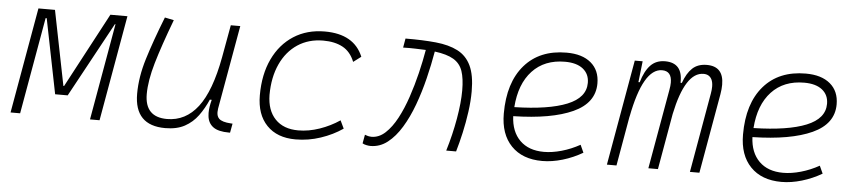

<svg xmlns="http://www.w3.org/2000/svg" viewBox="-37 -726 4177 937"><g transform="rotate(5 2051.0 -258.0)"><path d="M29.3 0 120.6 -517.6H201.7L274.9 -151.4H278.3L473.1 -517.6H556.6L465.3 0H418.5L502 -473.6H499L299.8 -107.4H238.3L165 -473.6H159.7L76.2 0Z M787.6 10.3Q636.7 10.3 636.7 -145Q636.7 -227.1 664.6 -317.6Q692.4 -408.2 739.3 -527.3L783.7 -518.1Q734.9 -388.7 709.2 -300.8Q683.6 -212.9 683.6 -147.5Q683.6 -34.7 792.5 -34.7Q883.3 -34.7 943.4 -112.8Q1003.4 -190.9 1034.2 -358.4L1063 -517.6H1109.4L1036.6 -106.9Q1035.2 -97.7 1035.2 -89.8Q1035.2 -69.3 1046.4 -58.1Q1061.5 -43 1104.5 -40.5L1113.3 -40L1105 4.9H1099.6Q1046.9 4.9 1021.7 -13.9Q996.6 -32.7 993.2 -66.9Q992.2 -74.2 992.2 -82Q992.2 -110.8 1002 -147H992.7Q973.6 -103 947.5 -67.4Q921.4 -31.7 882.8 -10.7Q844.2 10.3 787.6 10.3Z M1435.1 -35.2Q1486.3 -35.2 1539.3 -53.5Q1592.3 -71.8 1637.2 -102.1L1655.8 -63Q1608.4 -30.3 1548.6 -10.3Q1488.8 9.8 1425.8 9.8Q1335.4 9.8 1284.7 -43Q1233.9 -95.7 1233.9 -189.9Q1233.9 -292 1269.8 -367.7Q1305.7 -443.4 1370.8 -485.4Q1436 -527.3 1523.4 -527.3Q1666.5 -527.3 1710.9 -419.9L1673.3 -391.6Q1653.8 -440.4 1615 -461.4Q1576.2 -482.4 1519.5 -482.4Q1447.8 -482.4 1394 -446.8Q1340.3 -411.1 1310.8 -346.7Q1281.2 -282.2 1280.8 -195.8Q1281.7 -120.1 1322.3 -77.6Q1362.8 -35.2 1435.1 -35.2Z M2163.6 0Q2188 -80.1 2201.9 -159.7Q2215.8 -239.3 2215.8 -298.8Q2215.8 -357.4 2203.4 -393.8Q2190.9 -430.2 2158.4 -449.5Q2126 -468.8 2065.9 -476.6Q2054.7 -411.1 2037.8 -342.8Q2021 -274.4 1997.8 -211.4Q1974.6 -148.4 1944.3 -98.6Q1914.1 -48.8 1876.5 -19.5Q1838.9 9.8 1793 9.8Q1785.2 9.8 1773.7 7.6Q1762.2 5.4 1753.9 0.5L1761.7 -42.5Q1774.4 -37.6 1781.7 -36.4Q1789.1 -35.2 1793.9 -35.2Q1830.6 -35.2 1861.6 -63.7Q1892.6 -92.3 1918 -139.9Q1943.4 -187.5 1963.1 -246.1Q1982.9 -304.7 1997.6 -365.5Q2012.2 -426.3 2021.5 -480.5Q1997.6 -481.9 1969.7 -482.4Q1956.1 -482.9 1940.9 -482.9Q1926.3 -482.9 1910.2 -482.4L1918 -527.3Q2002.9 -527.8 2067.1 -521.5Q2131.3 -515.1 2174.8 -492.7Q2218.3 -470.2 2240.2 -424.1Q2262.2 -377.9 2262.2 -298.8Q2262.2 -251.5 2254.9 -198.5Q2247.6 -145.5 2236.1 -94.2Q2224.6 -43 2211.9 0Z M2638.7 -35.2Q2679.2 -35.2 2725.3 -48.3Q2771.5 -61.5 2814.5 -85.4L2831.5 -47.9Q2785.6 -21 2733.9 -5.6Q2682.1 9.8 2634.3 9.8Q2537.1 9.8 2482.4 -46.9Q2427.7 -103.5 2427.7 -204.6Q2427.7 -356.4 2501.7 -441.9Q2575.7 -527.3 2707.5 -527.3Q2784.2 -527.3 2827.1 -491.2Q2870.1 -455.1 2870.1 -390.6Q2870.1 -294.9 2765.9 -247.3Q2661.6 -199.7 2474.6 -195.8Q2478 -120.1 2521 -77.6Q2564 -35.2 2638.7 -35.2ZM2476.1 -240.2Q2644 -244.1 2733.6 -280.5Q2823.2 -316.9 2823.2 -389.2Q2823.2 -432.6 2792 -457.5Q2760.7 -482.4 2703.6 -482.4Q2603.5 -482.4 2543.9 -418.5Q2484.4 -354.5 2476.1 -240.2Z M3080.6 -517.6 3068.8 -414.6H3075.2Q3091.3 -470.2 3118.7 -498.8Q3146 -527.3 3189.9 -527.3Q3277.3 -527.3 3273.9 -429.2H3280.3Q3297.4 -477.5 3324 -502.4Q3350.6 -527.3 3394.5 -527.3Q3477.1 -527.3 3477.1 -437.5Q3477.1 -416.5 3472.7 -390.6L3403.8 0H3357.4L3425.8 -389.6Q3429.2 -408.7 3429.2 -423.8Q3429.2 -445.3 3422.4 -459Q3410.6 -482.4 3382.3 -482.4Q3292.5 -482.4 3249 -274.4L3200.7 0H3153.8L3222.7 -389.6Q3226.6 -410.2 3226.6 -425.8Q3226.6 -482.4 3179.2 -482.4Q3086.4 -482.4 3040.5 -242.7V-244.6L2997.6 0H2950.7L3042 -517.6Z M3810.5 -35.2Q3851.1 -35.2 3897.2 -48.3Q3943.4 -61.5 3986.3 -85.4L4003.4 -47.9Q3957.5 -21 3905.8 -5.6Q3854 9.8 3806.2 9.8Q3709 9.8 3654.3 -46.9Q3599.6 -103.5 3599.6 -204.6Q3599.6 -356.4 3673.6 -441.9Q3747.6 -527.3 3879.4 -527.3Q3956.1 -527.3 3999 -491.2Q4042 -455.1 4042 -390.6Q4042 -294.9 3937.7 -247.3Q3833.5 -199.7 3646.5 -195.8Q3649.9 -120.1 3692.9 -77.6Q3735.8 -35.2 3810.5 -35.2ZM3647.9 -240.2Q3815.9 -244.1 3905.5 -280.5Q3995.1 -316.9 3995.1 -389.2Q3995.1 -432.6 3963.9 -457.5Q3932.6 -482.4 3875.5 -482.4Q3775.4 -482.4 3715.8 -418.5Q3656.2 -354.5 3647.9 -240.2Z"/></g></svg>

Font: CaskaydiaCove NF ExtraLight
Style: Italic
Weight: 200
Italic angle: -10°
Designer: Aaron Bell
Foundry: Saja Typeworks
Version: Version 2111.001; VTT 6.35;Nerd Fonts 3.2.1